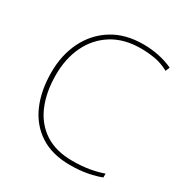

<svg xmlns="http://www.w3.org/2000/svg" viewBox="-170 -856 953 997"><g transform="rotate(30 307.0 -357.0)"><path d="M405 -699Q305 -699 234.5 -655Q164 -611 127 -534.5Q90 -458 90 -360Q90 -257 123 -179Q156 -101 222 -58Q288 -15 386 -15Q444 -15 489 -23Q534 -31 570 -44V-21Q537 -8 491 1Q445 10 386 10Q280 10 208 -36.5Q136 -83 99.5 -166Q63 -249 63 -360Q63 -464 104 -546.5Q145 -629 221.5 -676.5Q298 -724 405 -724Q502 -724 583 -687L573 -662Q530 -685 488 -692Q446 -699 405 -699Z"/></g></svg>

Font: Noto Sans Lao Looped Thin
Style: Regular
Weight: 100
Designer: Mark Frömberg, Ben Mitchell
Foundry: The Fontpad Ltd
Version: Version 1.002; ttfautohint (v1.8.4.7-5d5b)